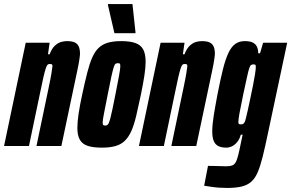

<svg xmlns="http://www.w3.org/2000/svg" viewBox="-41 -721 1438 948"><path d="M-21 0 86 -510H204L196 -453H204Q215 -482 230.5 -496Q246 -510 261.5 -514Q277 -518 289 -518Q313 -518 327 -512Q341 -506 347.5 -492Q354 -478 354 -455Q354 -448 350.5 -425Q347 -402 341 -374L262 0H139L198 -282Q209 -334 213 -359Q217 -384 218 -394Q218 -399 216.5 -401.5Q215 -404 211.5 -404.5Q208 -405 203 -405Q198 -405 194 -401.5Q190 -398 185 -383.5Q180 -369 172.5 -336Q165 -303 153 -244L102 0Z M462 8Q418 8 391.5 -1Q365 -10 353 -31.5Q341 -53 341 -89Q341 -118 347 -159Q353 -200 365 -255Q378 -316 389.5 -361Q401 -406 414 -436Q427 -466 445.5 -484Q464 -502 491 -510Q518 -518 557 -518Q601 -518 627.5 -508.5Q654 -499 666 -477Q678 -455 678 -416Q678 -388 672 -348.5Q666 -309 655 -255Q642 -194 631.5 -149Q621 -104 607.5 -74Q594 -44 575.5 -26Q557 -8 529.5 0Q502 8 462 8ZM478 -101Q483 -101 487 -102.5Q491 -104 495 -111.5Q499 -119 503.5 -135.5Q508 -152 514 -181Q520 -210 529 -255Q541 -317 547 -349Q553 -381 553 -394Q553 -402 551.5 -405Q550 -408 547.5 -408.5Q545 -409 541 -409Q534 -409 529.5 -406Q525 -403 520.5 -389Q516 -375 509 -343.5Q502 -312 491 -255Q479 -193 472.5 -161Q466 -129 466 -116Q466 -109 467.5 -106Q469 -103 472 -102Q475 -101 478 -101ZM524 -557 492 -696V-701H613L628 -562V-557Z M645 0 752 -510H870L862 -453H870Q881 -482 896.5 -496Q912 -510 927.5 -514Q943 -518 955 -518Q979 -518 993 -512Q1007 -506 1013.5 -492Q1020 -478 1020 -455Q1020 -448 1016.5 -425Q1013 -402 1007 -374L928 0H805L864 -282Q875 -334 879 -359Q883 -384 884 -394Q884 -399 882.5 -401.5Q881 -404 877.5 -404.5Q874 -405 869 -405Q864 -405 860 -401.5Q856 -398 851 -383.5Q846 -369 838.5 -336Q831 -303 819 -244L768 0Z M1080 207Q1060 207 1039 205.5Q1018 204 999.5 201Q981 198 967 196L986 98Q1001 98 1019.5 98.5Q1038 99 1053.5 99.5Q1069 100 1075 100Q1093 100 1104 96.5Q1115 93 1122 81.5Q1129 70 1135 46Q1141 22 1149 -18Q1151 -28 1153 -37Q1155 -46 1157 -56H1148Q1142 -34 1130 -19.5Q1118 -5 1104 1.5Q1090 8 1076 8Q1053 8 1037.5 0.5Q1022 -7 1014.5 -24.5Q1007 -42 1007 -72Q1007 -104 1014 -148.5Q1021 -193 1033 -256Q1047 -328 1059.5 -378Q1072 -428 1086.5 -459Q1101 -490 1120.5 -504Q1140 -518 1168 -518Q1194 -518 1208 -510.5Q1222 -503 1228 -489.5Q1234 -476 1234 -458H1243L1258 -510H1377L1282 -63Q1268 4 1256.5 50.5Q1245 97 1232 128Q1219 159 1200 176Q1181 193 1152 200Q1123 207 1080 207ZM1148 -107Q1153 -107 1157.5 -108.5Q1162 -110 1166 -116.5Q1170 -123 1173 -137Q1176 -147 1181.5 -172.5Q1187 -198 1194 -230.5Q1201 -263 1207.5 -295.5Q1214 -328 1218 -353.5Q1222 -379 1222 -389Q1222 -399 1220 -401Q1218 -403 1209 -403Q1203 -403 1198.5 -400Q1194 -397 1189.5 -383.5Q1185 -370 1178.5 -340Q1172 -310 1160 -255Q1147 -193 1141.5 -162Q1136 -131 1136 -119Q1136 -113 1137.5 -110.5Q1139 -108 1142 -107.5Q1145 -107 1148 -107Z"/></svg>

Font: Saira UltraCondensed Black
Style: Italic
Weight: 900
Width: 1
Italic angle: -12°
Designer: Hector Gatti with collaboration of the Omnibus-Type team
Foundry: Omnibus-Type
Version: Version 1.101